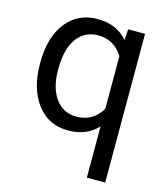

<svg xmlns="http://www.w3.org/2000/svg" viewBox="-111 -623 789 912"><g transform="rotate(15 284.0 -167.5)"><path d="M46.4 -268.6Q46.4 -393.1 103.5 -465.6Q160.6 -538.1 256.8 -538.1Q350.6 -538.1 404.8 -475.1L408.7 -528.3H491.7V203.1H401.4V-48.8Q346.7 9.8 255.9 9.8Q160.2 9.8 103.3 -64.7Q46.4 -139.2 46.4 -262.2ZM136.7 -258.3Q136.7 -167.5 175 -115.7Q213.4 -64 278.3 -64Q358.9 -64 401.4 -135.3V-394Q358.4 -463.9 279.3 -463.9Q213.9 -463.9 175.3 -411.9Q136.7 -359.9 136.7 -258.3Z"/></g></svg>

Font: TypoPRO Roboto
Style: Regular
Weight: 400
Designer: Google
Version: Version 2.136; 2016